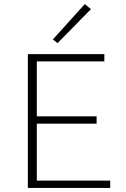

<svg xmlns="http://www.w3.org/2000/svg" viewBox="-20 -924 620 944"><path d="M427 -879 263 -712 240 -730 397 -904ZM161 -36H522V0H117V-658H493V-622H161V-352H455V-316H161Z"/></svg>

Font: EauTestInfant Light
Style: Regular
Weight: 300
Designer: Christian Thalmann (Catharsis Fonts)
Version: Version 0.001;PS 000.001;hotconv 1.0.88;makeotf.lib2.5.64775